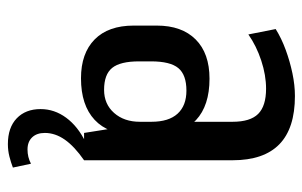

<svg xmlns="http://www.w3.org/2000/svg" viewBox="-164 -424 786 499"><g transform="rotate(90 229.5 -175.0)"><path d="M297 -183V-386Q297 -432 276.5 -452.5Q256 -473 211 -473Q176 -473 138 -460.5Q100 -448 70 -427L56 -498Q80 -513 110 -524Q140 -535 171 -541.5Q202 -548 230 -548Q314 -548 355.5 -507.5Q397 -467 397 -386V0H326ZM184 8Q119 8 83 -27.5Q47 -63 47 -129V-189Q47 -254 83 -290Q119 -326 185 -326Q255 -326 292.5 -291Q330 -256 330 -191V-130Q330 -63 292 -27.5Q254 8 184 8ZM214 -52Q251 -52 274 -78Q297 -104 297 -145V-175Q297 -220 276 -243Q255 -266 216 -266Q175 -266 157.5 -245Q140 -224 140 -174V-143Q140 -94 157 -73Q174 -52 214 -52ZM355 198Q312 198 288 175Q264 152 264 113Q264 77 286.5 46.5Q309 16 350 -4L397 0Q361 25 343.5 50Q326 75 326 102Q326 123 337.5 135Q349 147 369 147Q389 147 406 138L416 185Q403 190 387.5 194Q372 198 355 198Z"/></g></svg>

Font: Pathway Extreme Condensed Medium
Style: Regular
Weight: 500
Width: 3
Version: Version 1.001;gftools[0.9.26]